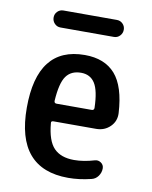

<svg xmlns="http://www.w3.org/2000/svg" viewBox="-81 -766 663 837"><g transform="rotate(10 250.0 -347.5)"><path d="M368.2 -705.1Q383.8 -705.1 394.5 -694.3Q405.3 -683.6 405.3 -668Q405.3 -652.3 394.5 -641.1Q383.8 -629.9 368.2 -629.9H131.8Q116.2 -629.9 105.5 -641.1Q94.7 -652.3 94.7 -668Q94.7 -683.6 105.5 -694.3Q116.2 -705.1 131.8 -705.1ZM254.9 -451.2Q210.9 -451.2 189 -420.4Q167 -389.6 162.1 -310.5Q162.1 -299.8 172.9 -299.8H328.1Q338.9 -299.8 338.9 -310.5Q336.9 -386.7 316.4 -418.9Q295.9 -451.2 254.9 -451.2ZM278.3 9.8Q47.9 9.8 47.9 -260.3Q47.9 -530.3 257.8 -530.3Q345.7 -530.3 392.6 -477.1Q439.5 -423.8 446.3 -306.6Q448.2 -270.5 423.3 -246.1Q398.4 -221.7 361.3 -221.7H172.9Q161.1 -221.7 163.1 -211.9Q169.9 -134.8 200.7 -103Q231.4 -71.3 290 -71.3Q332 -71.3 380.9 -85.9Q394.5 -89.8 407.2 -81.1Q419.9 -72.3 419.9 -56.6Q419.9 -38.1 408.7 -22.5Q397.5 -6.8 378.9 -2.9Q327.1 9.8 278.3 9.8Z"/></g></svg>

Font: Rounded-X Mgen+ 1mn medium
Style: Regular
Weight: 500
Designer: [Source Han Sans]
Ryoko NISHIZUKA  (kana & ideographs); Paul D. Hunt (Latin, Greek & Cyrillic); Wenlong ZHANG  (bopomofo
Version: Version 1.059.20150602